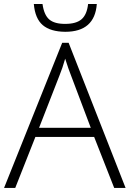

<svg xmlns="http://www.w3.org/2000/svg" viewBox="-20 -928 640 948"><path d="M172.9 -296.9H428.2L331.1 -554.2Q318.8 -584.5 301.8 -638.2Q288.6 -591.3 272.9 -553.2ZM444.8 -252H154.8L55.2 0H0L287.1 -716.8H318.8L600.1 0H543.9ZM302.2 -771Q229.5 -771.5 191.4 -803.7Q153.3 -835.9 147 -908.2H189.9Q197.3 -854.5 223.1 -832Q249 -809.6 302.7 -810.1Q356.4 -810.1 382.8 -833Q409.2 -856 415 -908.2H458Q447.8 -771 302.2 -771Z"/></svg>

Font: OpenSans-Light
Style: Regular
Weight: 300
Foundry: Ascender Corporation
Version: Version 1.10